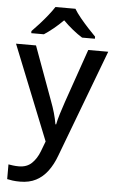

<svg xmlns="http://www.w3.org/2000/svg" viewBox="-65 -809 656 1091"><g transform="rotate(5 263.5 -263.0)"><path d="M1 -539H115L227 -233Q240 -199 249.5 -166Q259 -133 264 -102H268Q273 -128 284 -163.5Q295 -199 307 -234L413 -539H527L296 73Q277 125 249 162.5Q221 200 182.5 220Q144 240 92 240Q67 240 49 237.5Q31 235 18 232V148Q29 150 44.5 152Q60 154 77 154Q123 154 151 127Q179 100 195 58L217 0ZM320 -766Q333 -744 355.5 -716.5Q378 -689 402.5 -662.5Q427 -636 445 -618V-606H372Q346 -622 317.5 -645Q289 -668 262 -695Q235 -668 207.5 -645.5Q180 -623 154 -606H82V-618Q101 -637 124.5 -663Q148 -689 170 -716.5Q192 -744 206 -766Z"/></g></svg>

Font: Noto Sans Cham Medium
Style: Regular
Weight: 500
Version: Version 2.002